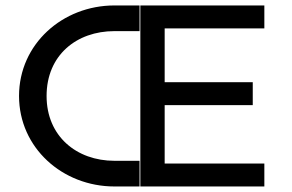

<svg xmlns="http://www.w3.org/2000/svg" viewBox="-20 -674 1054 694"><path d="M393.6 -654.3C206.1 -654.3 48.8 -514.6 48.8 -327.1C48.8 -139.6 206.1 0 393.6 0H484.4V-92.8H393.6C256.8 -92.8 148.4 -181.6 148.4 -327.1C148.4 -474.6 256.8 -561.5 393.6 -561.5H484.4V-654.3ZM575.2 -377V-571.3H935.5V-654.3H487.3V0H935.5V-83H575.2V-293.9H893.6V-377Z"/></svg>

Font: Sen-gleads
Style: Bold
Weight: 700
Designer: Kosal Sen, Philatype
Foundry: Philatype
Version: Version 1.004; ttfautohint (v1.8.3)